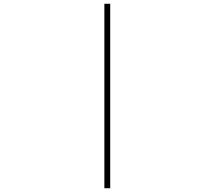

<svg xmlns="http://www.w3.org/2000/svg" viewBox="-20 -820 1140 1020"><path d="M534.5 180V-800H565.5V180Z"/></svg>

Font: Trispace Expanded Thin
Style: Regular
Weight: 100
Width: 7
Designer: Tyler Finck
Foundry: Etcetera Type Company
Version: Version 1.210; ttfautohint (v1.8.3)